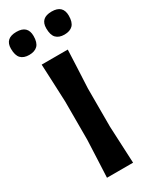

<svg xmlns="http://www.w3.org/2000/svg" viewBox="-267 -993 838 1048"><g transform="rotate(-30 152.0 -468.5)"><path d="M72 0Q75 -57.5 77.2 -112Q79.5 -166.5 82.5 -233.5V-474.5Q79.5 -544 77.2 -599Q75 -654 72 -713H236.5Q234 -654 231.5 -599Q229 -544 225.5 -474.5V-233.5Q228.5 -166.5 231.2 -112.2Q234 -58 236.5 0ZM262.5 -792.5Q228.5 -792.5 210.5 -811Q192.5 -829.5 192.5 -872Q192.5 -937 263.5 -937Q334 -937 334 -870.5Q334 -829.5 315.8 -811Q297.5 -792.5 262.5 -792.5ZM40.5 -792.5Q6 -792.5 -12 -811Q-30 -829.5 -30 -872Q-30 -937 41.5 -937Q112 -937 112 -870.5Q112 -829.5 93.8 -811Q75.5 -792.5 40.5 -792.5Z"/></g></svg>

Font: Commissioner Loud SemiBold
Style: Regular
Weight: 600
Designer: Kostas Bartsokas
Foundry: Kostas Bartsokas
Version: Version 1.000; ttfautohint (v1.8.3)